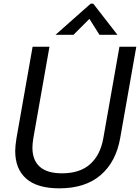

<svg xmlns="http://www.w3.org/2000/svg" viewBox="-20 -1018 764 1048"><path d="M63 -194Q63 -220 70 -264L158 -763H250L162 -264Q157 -234 157 -212Q157 -144 197 -108Q237 -72 319 -72Q416 -72 472 -122Q528 -172 544 -264L632 -763H724L636 -264Q613 -134 529 -62Q445 10 304 10Q183 10 123 -43Q63 -96 63 -194ZM381 -828H283L475 -998H489L621 -828H523L468 -915Z"/></svg>

Font: Open Sauce One
Style: Italic
Weight: 400
Italic angle: -10°
Designer: Alfredo Marco Pradil
Foundry: Creative Sauce Fz LLC
Version: Version 1.477